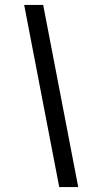

<svg xmlns="http://www.w3.org/2000/svg" viewBox="-20 -653 399 778"><path d="M220 105 78 -633H155L297 105Z"/></svg>

Font: Yrsa Medium
Style: Italic
Weight: 500
Italic angle: -7.10001°
Designer: Anna Giedrys (Yrsa+Rasa design), David Brezina (Yrsa art-direction, Rasa art-direction, design)
Foundry: Rosetta Type Foundry
Version: Version 2.004